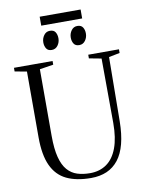

<svg xmlns="http://www.w3.org/2000/svg" viewBox="-108 -1101 900 1185"><g transform="rotate(-10 342.0 -508.0)"><path d="M366 9.5Q273.5 9.5 212 -20.2Q150.5 -50 119.8 -116.8Q89 -183.5 89 -294V-706.5L14 -720V-743H256V-720L170 -706.5V-289Q170 -207 183.8 -154.5Q197.5 -102 223.2 -72.8Q249 -43.5 284.8 -32.2Q320.5 -21 364.5 -21Q425 -21 468.5 -51.8Q512 -82.5 535.2 -144.8Q558.5 -207 558.5 -301L556.5 -705.5L479.5 -720V-743H672V-720L603.5 -706.5L599.5 -305Q598.5 -223.5 583 -164Q567.5 -104.5 537.5 -66.2Q507.5 -28 464.5 -9.2Q421.5 9.5 366 9.5ZM263 -811Q240 -811 229.8 -827Q219.5 -843 219.5 -865.5Q219.5 -890.5 233.8 -910Q248 -929.5 271 -929.5H272Q296 -929.5 306 -913.5Q316 -897.5 316 -875Q316 -850 301.8 -830.5Q287.5 -811 264 -811ZM435.5 -811Q412 -811 401.8 -827Q391.5 -843 391.5 -865.5Q391.5 -890.5 405.8 -910Q420 -929.5 443 -929.5H444Q467.5 -929.5 477.8 -913.5Q488 -897.5 488 -875Q488 -850 473.8 -830.5Q459.5 -811 436.5 -811ZM481.5 -1026V-970H225V-1026Z"/></g></svg>

Font: Merriweather 120pt Light
Style: Regular
Weight: 300
Version: Version 2.100